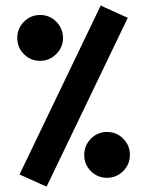

<svg xmlns="http://www.w3.org/2000/svg" viewBox="-20 -677 544 710"><path d="M370.1 -648.4 434.6 -619.1 452.6 -611.3 152.3 13.2 134.8 5.4 69.8 -23.9 52.2 -31.7 352.5 -656.7ZM291.5 -104Q291.5 -139.2 316.2 -164.1Q340.8 -189 376 -189Q411.1 -189 435.8 -164.1Q460.4 -139.2 460.4 -104Q460.4 -69.3 435.5 -44.4Q410.6 -19.5 376 -19.5Q340.8 -19.5 316.2 -43.9Q291.5 -68.4 291.5 -104ZM43.9 -536.6Q43.9 -571.8 68.6 -596.7Q93.3 -621.6 128.4 -621.6Q163.6 -621.6 188.2 -596.7Q212.9 -571.8 212.9 -536.6Q212.9 -502 188 -477.1Q163.1 -452.1 128.4 -452.1Q93.3 -452.1 68.6 -476.6Q43.9 -501 43.9 -536.6Z"/></svg>

Font: Samim WOL
Style: Bold-WOL
Weight: 700
Foundry: DejaVu fonts team - Redesigned by Saber Rastikerdar
Version: Version 4.0.5